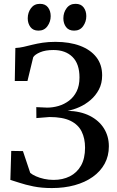

<svg xmlns="http://www.w3.org/2000/svg" viewBox="-20 -969 609 1000"><path d="M250 10.5Q196.5 10.5 153.8 1.8Q111 -7 80.8 -17.2Q50.5 -27.5 34 -32L38.5 -183L99.5 -182L137.5 -68.5Q148 -59.5 167 -51Q186 -42.5 210 -37.2Q234 -32 259 -32Q306.5 -32 343.5 -50.5Q380.5 -69 401.8 -106.2Q423 -143.5 423 -200Q423 -248 405.2 -284Q387.5 -320 347 -339.8Q306.5 -359.5 238 -359.5L169.5 -354L169 -411L225.5 -408.5Q255.5 -408.5 285.2 -417.2Q315 -426 339.8 -444.8Q364.5 -463.5 379.2 -493.2Q394 -523 394 -565.5Q394 -636.5 357.5 -672.5Q321 -708.5 258 -708.5Q216.5 -708.5 189 -696.8Q161.5 -685 153 -671L123 -547H57L60 -719Q81.5 -720 103 -725Q124.5 -730 148.5 -736Q172.5 -742 202 -746.5Q231.5 -751 269 -751Q342.5 -751 397 -730.5Q451.5 -710 481.8 -671.2Q512 -632.5 512 -576.5Q512 -534.5 495 -502.5Q478 -470.5 451.2 -447.8Q424.5 -425 393 -411Q361.5 -397 332 -392Q400 -390 448 -365.5Q496 -341 521.5 -300Q547 -259 547 -207Q547 -156.5 525 -116.2Q503 -76 463.2 -47.8Q423.5 -19.5 369.2 -4.5Q315 10.5 250 10.5ZM180 -809.5Q152.5 -809.5 138.5 -828.2Q124.5 -847 124.5 -873.5Q124.5 -903.5 141.2 -926.2Q158 -949 187.5 -949H188.5Q216 -949 230 -930.5Q244 -912 244 -885Q244 -856 227.2 -832.8Q210.5 -809.5 181 -809.5ZM365.5 -809.5Q338 -809.5 324 -828.2Q310 -847 310 -873.5Q310 -903.5 326.8 -926.2Q343.5 -949 373 -949H374Q401.5 -949 415.5 -930.5Q429.5 -912 429.5 -885Q429.5 -856 413 -832.8Q396.5 -809.5 366.5 -809.5Z"/></svg>

Font: Merriweather 72pt Medium
Style: Regular
Weight: 500
Version: Version 2.100